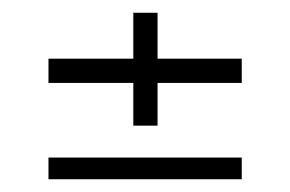

<svg xmlns="http://www.w3.org/2000/svg" viewBox="-20 -507 455 301"><path d="M189 -310V-377H56V-415H189V-487H227V-415H359V-377H227V-310ZM56 -226V-260H359V-226Z"/></svg>

Font: Big Shoulders Display Light
Style: Regular
Weight: 300
Designer: Patric King
Foundry: XO Type Co
Version: Version 1.000; ttfautohint (v1.8.2)